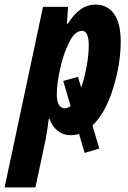

<svg xmlns="http://www.w3.org/2000/svg" viewBox="-79 -578 558 835"><path d="M323 -32 353 68 289 87 265 5Q245 10 229 10Q196 10 172.5 -8.5Q149 -27 136 -61H133Q128 -18 119 31L75 237H-59L108 -548H217L212 -475H216Q244 -519 273 -538.5Q302 -558 336 -558Q388 -558 417 -517.5Q446 -477 446 -397Q446 -301 413 -194Q380 -87 323 -32ZM228 -117 196 -226 260 -244 274 -197Q289 -240 298 -290.5Q307 -341 307 -379Q307 -444 278 -444Q247 -444 222 -394.5Q197 -345 182.5 -278.5Q168 -212 168 -169Q168 -107 204 -107Q216 -107 228 -117Z"/></svg>

Font: Noto Sans Display Ex Bold Cond
Style: Italic
Weight: 800
Width: 3
Italic angle: -12°
Designer: Monotype Design team
Foundry: Monotype Imaging Inc.
Version: Version 1.000